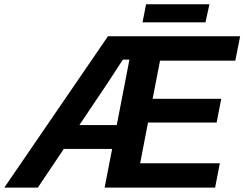

<svg xmlns="http://www.w3.org/2000/svg" viewBox="-67 -853 1112 873"><path d="M223.1 -175.8 105 0H-47.4L423.8 -688H1024.9L1002.9 -577.1H660.6L627 -403.8H939L918 -295.9H606L570.3 -110.8H932.6L911.1 0H408.7L442.9 -175.8ZM293.9 -284.2H463.9L521.5 -582H491.7L425.3 -480ZM885.3 -833.5 867.2 -751.5H581.1L597.2 -833.5Z"/></svg>

Font: Arimo
Style: Bold Italic
Weight: 700
Italic angle: -12°
Designer: Steve Matteson
Foundry: Monotype Imaging Inc.
Version: Version 1.33